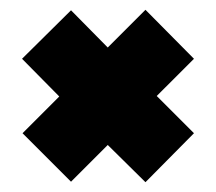

<svg xmlns="http://www.w3.org/2000/svg" viewBox="-20 -506 441 392"><path d="M200 -210 125 -135 26 -234 101 -309 25 -386 125 -485 200 -409 277 -486 376 -386 300 -310 376 -234 277 -134Z"/></svg>

Font: Prompt
Style: Bold
Weight: 700
Designer: Katatrad Team
Foundry: CadsonDemak
Version: Version 1.000